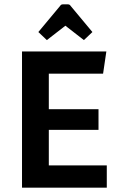

<svg xmlns="http://www.w3.org/2000/svg" viewBox="-20 -861 556 881"><path d="M204 -102H470V0H81V-625H468L453 -523H204V-360H432V-265H204ZM156 -714 256 -834Q260 -841 268 -841H292Q300 -841 304 -834L404 -714L365 -677L280 -743L195 -677Z"/></svg>

Font: Changa Medium
Style: Regular
Weight: 500
Designer: Eduardo Rodriguez Tunni
Foundry: Eduardo Rodriguez Tunni
Version: Version 2.002; ttfautohint (v1.5) -l 8 -r 50 -G 150 -x 14 -H